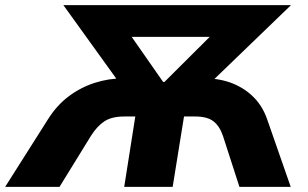

<svg xmlns="http://www.w3.org/2000/svg" viewBox="-54 -725 1197 745"><path d="M-34 0 134 -265Q167 -317 213 -351.5Q259 -386 313.5 -403.5Q368 -421 424 -421H450L426 -380L192 -705H1075L738 -380L719 -421H744Q803 -420 850.5 -400.5Q898 -381 932 -346Q966 -311 983 -261L1074 0H875L811 -198Q798 -236 774 -254.5Q750 -273 703 -273H660L616 0H428L471 -273H428Q380 -273 351.5 -254.5Q323 -236 299 -198L177 0ZM579 -407H584L800 -622L799 -582H417L429 -622Z"/></svg>

Font: Nunito Sans 9pt Black
Style: Italic
Weight: 900
Italic angle: -9°
Version: Version 3.101;gftools[0.9.27]